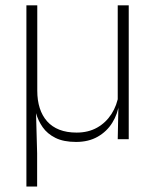

<svg xmlns="http://www.w3.org/2000/svg" viewBox="-20 -506 564 698"><path d="M448 -486.5V0H408L410.5 -123.5L408 -125.5V-486.5ZM115.5 -176.5Q115.5 -141 124.5 -113Q133.5 -85 151.2 -65Q169 -45 195.8 -34.5Q222.5 -24 258.5 -24Q301 -24 333 -42Q365 -60 385.2 -91.5Q405.5 -123 411.5 -163L422.5 -130H413Q408 -91.5 388.2 -59.8Q368.5 -28 335.2 -9Q302 10 256.5 10Q211 10 181.5 -4.8Q152 -19.5 135.2 -43.5Q118.5 -67.5 111 -94.5L115 51V172H76V-486.5H115.5Z"/></svg>

Font: Anek Telugu ExtraLight
Style: Regular
Weight: 250
Version: Version 1.003